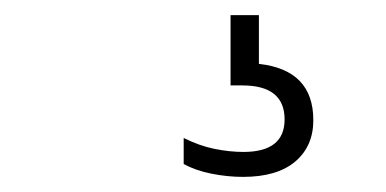

<svg xmlns="http://www.w3.org/2000/svg" viewBox="-20 -30 511 254"><path d="M301.5 204Q281 204 259.8 199.8Q238.5 195.5 223 187V152.5Q244 163 264 167Q284 171 302 171Q356.5 171 356.5 128Q356.5 83 300.5 83H285V-10H322.5V54.5Q394.5 62.5 394.5 129Q394.5 163.5 370.5 183.8Q346.5 204 301.5 204Z"/></svg>

Font: Encode Sans SmCnd Lt
Style: Regular
Weight: 300
Width: 4
Designer: Multiple Designers
Foundry: Impallari Type
Version: Version 3.002; ttfautohint (v1.8.3) -l 8 -r 50 -G 200 -x 14 